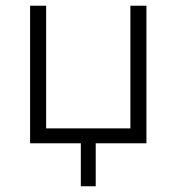

<svg xmlns="http://www.w3.org/2000/svg" viewBox="-20 -500 616 670"><path d="M85 0V-480H141V-52H435V-480H491V0ZM262 150V-14H314V150Z"/></svg>

Font: Geologica Roman Thin
Style: Regular
Weight: 250
Designer: Sindre Bremnes, Frode Helland
Foundry: Monokrom Skriftforlag AS
Version: Version 1.010;gftools[0.9.28]